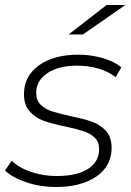

<svg xmlns="http://www.w3.org/2000/svg" viewBox="-27 -745 525 769"><path d="M-7 -62 20 -101Q49 -73 97.5 -56.5Q146 -40 200 -40Q281 -40 325.5 -68.5Q370 -97 370 -148Q370 -177 352 -194Q334 -211 308 -219.5Q282 -228 236 -238Q182 -249 148.5 -261Q115 -273 92 -298.5Q69 -324 69 -368Q69 -440 128.5 -483Q188 -526 287 -526Q337 -526 384 -512.5Q431 -499 459 -475L436 -436Q407 -459 366.5 -470.5Q326 -482 283 -482Q207 -482 162.5 -452Q118 -422 118 -373Q118 -343 136 -325.5Q154 -308 181.5 -299Q209 -290 255 -280Q309 -269 341.5 -257.5Q374 -246 397 -221Q420 -196 420 -153Q420 -80 359 -38Q298 4 196 4Q135 4 79.5 -14.5Q24 -33 -7 -62ZM400 -725H475L305 -607H248Z"/></svg>

Font: Montserrat Alternates Light
Style: Italic
Weight: 300
Italic angle: -11.3°
Designer: Julieta Ulanovsky
Foundry: Julieta Ulanovsky
Version: Version 7.200